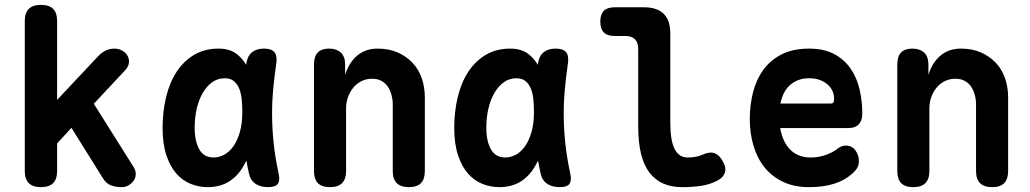

<svg xmlns="http://www.w3.org/2000/svg" viewBox="-20 -760 4240 790"><path d="M215 -56Q215 -23 198.5 -6.5Q182 10 148.5 10Q115 10 98.5 -6.5Q82 -23 82 -56V-674Q82 -707 98.5 -723.5Q115 -740 148.5 -740Q182 -740 198.5 -723.5Q215 -707 215 -674V-349L386 -531Q401 -546 417 -553Q433 -560 450 -560Q468 -560 482.5 -552Q497 -544 504.5 -531Q512 -518 510.5 -502Q509 -486 494 -470L366 -333L529 -74Q539 -58 538.5 -43Q538 -28 530 -16.5Q522 -5 509 2.5Q496 10 482 10Q456 10 436 2.5Q416 -5 402 -29L274 -234L215 -170Z M834 10Q798 10 764.5 -3.5Q731 -17 705.5 -46Q680 -75 664.5 -121.5Q649 -168 649 -234Q649 -301 663.5 -361Q678 -421 707 -465Q736 -509 779 -534.5Q822 -560 879 -560Q926 -560 955 -537Q978 -519 993 -493Q994 -497 994 -501Q999 -531 1017.5 -545.5Q1036 -560 1066 -560Q1097 -560 1109 -545.5Q1121 -531 1117 -501Q1109 -446 1104 -392Q1099 -338 1099.5 -283.5Q1100 -229 1106 -171Q1112 -113 1126 -48Q1133 -18 1123.5 -4Q1114 10 1083 10Q1052 10 1031 -4Q1010 -18 1004 -48Q998 -74 994 -99Q989 -89 983 -79Q960 -37 923 -13.5Q886 10 834 10ZM859 -112Q881 -112 902.5 -123.5Q924 -135 940.5 -158.5Q957 -182 967 -217Q977 -252 977 -299Q977 -326 974.5 -351.5Q972 -377 964 -396Q956 -415 942 -426.5Q928 -438 905 -438Q876 -438 853.5 -422Q831 -406 814.5 -378Q798 -350 789.5 -313Q781 -276 781 -234Q781 -179 800 -145.5Q819 -112 859 -112Z M1404 -56Q1404 -23 1387.5 -6.5Q1371 10 1338 10Q1304 10 1288 -6.5Q1272 -23 1272 -56V-495Q1272 -528 1287.5 -544Q1303 -560 1334 -560Q1364 -560 1382 -544Q1400 -528 1400 -495V-452Q1416 -503 1450 -531.5Q1484 -560 1534 -560Q1580 -560 1615.5 -544.5Q1651 -529 1676.5 -502.5Q1702 -476 1715 -439Q1728 -402 1728 -359V-56Q1728 -23 1712 -6.5Q1696 10 1662 10Q1629 10 1612.5 -6.5Q1596 -23 1596 -56V-331Q1596 -350 1591 -369Q1586 -388 1576 -403Q1566 -418 1550 -427Q1534 -436 1511 -436Q1487 -436 1467 -426Q1447 -416 1433 -398.5Q1419 -381 1411.5 -359.5Q1404 -338 1404 -315Z M2034 10Q1998 10 1964.5 -3.5Q1931 -17 1905.5 -46Q1880 -75 1864.5 -121.5Q1849 -168 1849 -234Q1849 -301 1863.5 -361Q1878 -421 1907 -465Q1936 -509 1979 -534.5Q2022 -560 2079 -560Q2126 -560 2155 -537Q2178 -519 2193 -493Q2194 -497 2194 -501Q2199 -531 2217.5 -545.5Q2236 -560 2266 -560Q2297 -560 2309 -545.5Q2321 -531 2317 -501Q2309 -446 2304 -392Q2299 -338 2299.5 -283.5Q2300 -229 2306 -171Q2312 -113 2326 -48Q2333 -18 2323.5 -4Q2314 10 2283 10Q2252 10 2231 -4Q2210 -18 2204 -48Q2198 -74 2194 -99Q2189 -89 2183 -79Q2160 -37 2123 -13.5Q2086 10 2034 10ZM2059 -112Q2081 -112 2102.5 -123.5Q2124 -135 2140.5 -158.5Q2157 -182 2167 -217Q2177 -252 2177 -299Q2177 -326 2174.5 -351.5Q2172 -377 2164 -396Q2156 -415 2142 -426.5Q2128 -438 2105 -438Q2076 -438 2053.5 -422Q2031 -406 2014.5 -378Q1998 -350 1989.5 -313Q1981 -276 1981 -234Q1981 -179 2000 -145.5Q2019 -112 2059 -112Z M2738 -256Q2738 -181 2756 -146.5Q2774 -112 2809 -112Q2825 -112 2840.5 -114.5Q2856 -117 2872 -124Q2901 -137 2920.5 -129.5Q2940 -122 2953 -98Q2969 -71 2962.5 -50Q2956 -29 2932 -17Q2899 0 2863 5Q2827 10 2787 10Q2743 10 2709.5 -4.5Q2676 -19 2652.5 -49.5Q2629 -80 2617.5 -127.5Q2606 -175 2606 -240V-558Q2606 -585 2592.5 -598.5Q2579 -612 2552 -612H2509Q2479 -612 2464.5 -626.5Q2450 -641 2450 -671Q2450 -701 2464.5 -715.5Q2479 -730 2509 -730H2630Q2684 -730 2711 -703Q2738 -676 2738 -622Z M3460 -161Q3485 -161 3499.5 -141.5Q3514 -122 3514 -97Q3514 -83 3508 -71Q3502 -59 3485 -44Q3470 -31 3452 -21Q3434 -11 3412 -4Q3390 3 3364.5 6.5Q3339 10 3309 10Q3248 10 3202.5 -11.5Q3157 -33 3126.5 -70.5Q3096 -108 3080.5 -159.5Q3065 -211 3065 -271Q3065 -326 3078 -378.5Q3091 -431 3120 -471.5Q3149 -512 3195.5 -536Q3242 -560 3309 -560Q3370 -560 3411.5 -538Q3453 -516 3479 -479Q3505 -442 3516.5 -393.5Q3528 -345 3528 -293Q3528 -264 3513.5 -248.5Q3499 -233 3471 -233H3190Q3196 -200 3208 -177Q3220 -154 3236.5 -139.5Q3253 -125 3273 -118.5Q3293 -112 3315 -112Q3351 -112 3380.5 -123.5Q3410 -135 3423 -146Q3433 -154 3441.5 -157.5Q3450 -161 3460 -161ZM3399 -334Q3405 -334 3408.5 -338Q3412 -342 3412 -354Q3412 -370 3405.5 -385Q3399 -400 3385.5 -412Q3372 -424 3353 -431Q3334 -438 3309 -438Q3284 -438 3264.5 -430.5Q3245 -423 3230 -409.5Q3215 -396 3205.5 -377Q3196 -358 3191 -334Z M3804 -56Q3804 -23 3787.5 -6.5Q3771 10 3738 10Q3704 10 3688 -6.5Q3672 -23 3672 -56V-495Q3672 -528 3687.5 -544Q3703 -560 3734 -560Q3764 -560 3782 -544Q3800 -528 3800 -495V-452Q3816 -503 3850 -531.5Q3884 -560 3934 -560Q3980 -560 4015.5 -544.5Q4051 -529 4076.5 -502.5Q4102 -476 4115 -439Q4128 -402 4128 -359V-56Q4128 -23 4112 -6.5Q4096 10 4062 10Q4029 10 4012.5 -6.5Q3996 -23 3996 -56V-331Q3996 -350 3991 -369Q3986 -388 3976 -403Q3966 -418 3950 -427Q3934 -436 3911 -436Q3887 -436 3867 -426Q3847 -416 3833 -398.5Q3819 -381 3811.5 -359.5Q3804 -338 3804 -315Z"/></svg>

Font: Maple Mono
Style: Bold
Weight: 700
Monospace: yes
Designer: subframe7536
Version: Version 7.200